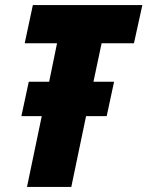

<svg xmlns="http://www.w3.org/2000/svg" viewBox="-20 -734 579 754"><path d="M86 0H260L318 -278H399L428 -413H347L379 -564H506L539 -714H109L77 -564H204L173 -413H93L64 -278H144Z"/></svg>

Font: Noto Sans Condensed Black
Style: Italic
Weight: 900
Width: 3
Italic angle: -12°
Designer: Monotype Design Team
Foundry: Monotype Imaging Inc.
Version: Version 2.013